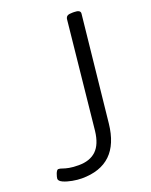

<svg xmlns="http://www.w3.org/2000/svg" viewBox="-137 -776 674 855"><g transform="rotate(-20 199.5 -348.0)"><path d="M101 6Q81 6 56.5 1.5Q32 -3 14.5 -11Q-3 -19 -3 -30Q-3 -33 -1.5 -39Q0 -45 2.5 -52Q5 -59 8.5 -64Q12 -69 16 -69Q24 -69 34.5 -65Q45 -61 63 -57.5Q81 -54 108 -54Q161 -54 191 -82.5Q221 -111 228 -173L281 -684Q283 -694 290 -698Q297 -702 313 -702H321Q352 -702 350 -684L297 -183Q287 -88 238 -41Q189 6 101 6Z"/></g></svg>

Font: Asap Light
Style: Italic
Weight: 300
Italic angle: -6°
Designer: Pablo Cosgaya
Foundry: Omnibus-Type
Version: Version 3.001